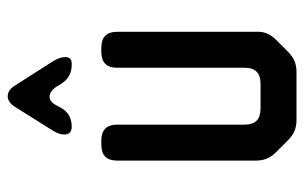

<svg xmlns="http://www.w3.org/2000/svg" viewBox="-162 -600 771 486"><g transform="rotate(-90 223.0 -356.5)"><path d="M113 -11Q133 9 162 9H285Q314 9 334 -11L366 -43Q388 -65 386 -93V-445Q386 -485 346 -485H335Q295 -485 295 -445V-122Q295 -82 255 -82H191Q151 -82 151 -122V-445Q151 -485 111 -485H100Q60 -485 60 -445V-93Q60 -64 80 -44ZM126 -579Q126 -560 146 -560Q179 -560 194 -588L201 -601Q210 -616 221 -616Q238 -616 251 -592L254 -587Q271 -560 302 -560H306Q322 -560 322 -576Q322 -591 311 -608L251 -702Q239 -722 223 -722Q207 -722 195 -702L136 -608Q126 -592 126 -579Z"/></g></svg>

Font: WDXL Lubrifont JP N
Style: Regular
Weight: 400
Designer: [WDXL Lubrifont] Copyright 2020-2022 (c) NightFurySL2001, Skr-ZERO; [ZCOOL QingKe HuangYou] Copyright 2018-2022 (c) The 
Version: Version 2.001;hotconv 1.1.1;makeotfexe 2.6.0